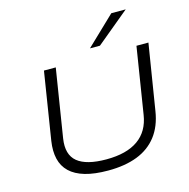

<svg xmlns="http://www.w3.org/2000/svg" viewBox="-132 -1072 1193 1209"><g transform="rotate(-15 464.5 -468.0)"><path d="M426 8Q337 8 275.5 -10Q214 -28 177.5 -63Q141 -98 129 -149Q117 -200 127 -265L197 -705H274L203 -261Q187 -158 245 -110.5Q303 -63 433 -63Q565 -63 640 -116Q715 -169 731 -273L800 -705H878L809 -277Q794 -181 745 -117.5Q696 -54 616 -23Q536 8 426 8ZM513 -765 700 -944H794L578 -765Z"/></g></svg>

Font: Nunito Sans 7pt Expanded Light
Style: Italic
Weight: 300
Width: 7
Italic angle: -9°
Designer: Vernon Adams
Foundry: Vernon Adams
Version: Version 3.101;gftools[0.9.27]